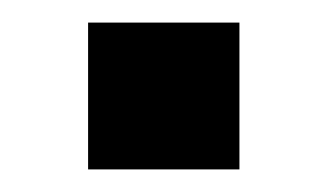

<svg xmlns="http://www.w3.org/2000/svg" viewBox="-20 -150 290 170"><path d="M58 -130H192V0H58Z"/></svg>

Font: Mozilla Text BETA SemiBold
Style: Regular
Weight: 600
Designer: Studio DRAMA
Foundry: Studio DRAMA
Version: Version 0.100